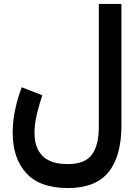

<svg xmlns="http://www.w3.org/2000/svg" viewBox="-20 -700 698 962"><path d="M588.4 -71.8Q588.4 82.5 523.7 162.4Q459 242.2 320.3 242.2Q179.7 242.2 111.6 167.5Q43.5 92.8 43.5 -36.1Q43.5 -91.3 55.7 -149.7Q67.9 -208 88.9 -262.7L191.9 -222.7Q176.8 -178.2 164.8 -128.4Q152.8 -78.6 152.8 -34.7Q152.8 40.5 192.9 81.3Q232.9 122.1 320.3 122.1Q405.3 122.1 440.2 75Q475.1 27.8 475.1 -63V-680.2H588.4Z"/></svg>

Font: Vazirmatn UI FD SemiBold
Style: Regular
Weight: 600
Designer: Saber Rastikerdar
Foundry: Saber Rastikerdar
Version: Version 33.003